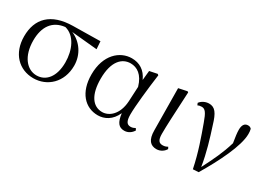

<svg xmlns="http://www.w3.org/2000/svg" viewBox="-24 -1044 2139 1573"><g transform="rotate(30 1045.5 -258.0)"><path d="M282 15C412 15 522 -83 522 -241C522 -347 460 -435 370 -473L613 -450L608 -523L351 -519C142 -516 46 -411 46 -246C46 -84 147 15 282 15ZM301 -480C397 -456 446 -345 446 -228C446 -93 382 -18 293 -18C202 -18 128 -105 128 -254C128 -382 184 -467 301 -480Z M891 14C953 14 1018 -18 1054 -100C1064 -16 1091 15 1142 15C1179 15 1209 -7 1225 -35L1214 -52C1200 -44 1189 -39 1171 -39C1138 -39 1120 -60 1120 -127C1120 -204 1139 -380 1158 -518L1148 -526L1075 -511L1066 -421C1032 -497 974 -531 902 -531C790 -531 680 -437 680 -251C680 -82 770 14 891 14ZM1062 -353 1055 -213C1047 -82 972 -27 909 -27C819 -27 763 -107 763 -258C763 -425 834 -490 914 -490C975 -490 1033 -454 1062 -353Z M1446 14C1486 14 1517 -11 1530 -35L1521 -52C1508 -45 1495 -39 1475 -39C1443 -39 1423 -54 1423 -118C1423 -196 1428 -283 1440 -519L1431 -525L1351 -508L1355 -112C1355 -20 1390 14 1446 14Z M1788 7 1841 4C1939 -160 2038 -357 2038 -470C2038 -488 2037 -501 2033 -517C2025 -526 2016 -531 2001 -531C1969 -531 1952 -507 1952 -462C1952 -434 1957 -397 1966 -342C1934 -234 1894 -153 1838 -43C1819 -165 1782 -285 1749 -386C1719 -489 1691 -526 1635 -526C1603 -526 1569 -510 1550 -484L1558 -465C1568 -470 1580 -473 1596 -473C1628 -473 1646 -449 1675 -367C1714 -259 1759 -136 1788 7Z"/></g></svg>

Font: Harano Aji Mincho KR
Style: Regular
Weight: 400
Foundry: Masamichi Hosoda
Version: HaranoAjiMinchoKR-Regular version 20230610;ttx 4.39.4